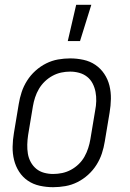

<svg xmlns="http://www.w3.org/2000/svg" viewBox="-20 -771 540 799"><path d="M201 8Q173 8 145.5 2Q118 -4 96 -19Q74 -34 59.5 -56.5Q45 -79 38.5 -105.5Q32 -132 32.5 -160.5Q33 -189 38 -218L58 -338Q62 -363 70 -387.5Q78 -412 92.5 -435Q107 -458 127.5 -476.5Q148 -495 172 -507Q196 -519 221.5 -523.5Q247 -528 272 -528Q300 -528 327.5 -522Q355 -516 377 -501Q399 -486 414 -463.5Q429 -441 435.5 -414.5Q442 -388 441.5 -359.5Q441 -331 436 -302L416 -182Q412 -157 404 -132.5Q396 -108 381.5 -85Q367 -62 346.5 -43.5Q326 -25 302 -13Q278 -1 252 3.5Q226 8 201 8ZM201 -47Q220 -47 239 -51Q258 -55 275.5 -64.5Q293 -74 307.5 -88Q322 -102 331.5 -119Q341 -136 347 -154.5Q353 -173 356 -191L376 -311Q380 -331 380.5 -350.5Q381 -370 377.5 -388.5Q374 -407 365.5 -423.5Q357 -440 342.5 -451.5Q328 -463 309.5 -468Q291 -473 272 -473Q253 -473 234.5 -469Q216 -465 198.5 -455.5Q181 -446 166.5 -432Q152 -418 142 -401Q132 -384 126 -365.5Q120 -347 117 -329L97 -209Q94 -189 93.5 -169.5Q93 -150 96 -131.5Q99 -113 108 -96.5Q117 -80 131 -68.5Q145 -57 163.5 -52Q182 -47 201 -47ZM262 -600 297 -751H360L313 -600Z"/></svg>

Font: Iosevka Term Curly Lt Obl
Style: Regular
Weight: 300
Italic angle: -9°
Designer: Belleve Invis
Foundry: Belleve Invis
Version: Version 32.3.0